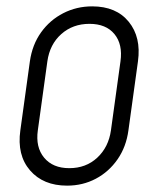

<svg xmlns="http://www.w3.org/2000/svg" viewBox="-20 -572 499 604"><path d="M191 12Q116 12 74.5 -36Q33 -84 44 -162L74 -379Q81.5 -431.5 109.2 -470.2Q137 -509 179 -530.5Q221 -552 270 -552Q345.5 -552 385 -503.5Q424.5 -455 414 -379L384 -162Q377 -110 349.8 -70.8Q322.5 -31.5 281.5 -9.8Q240.5 12 191 12ZM198 -43Q250.5 -43 286 -76Q321.5 -109 329 -162L359 -379Q366.5 -432.5 340 -464.8Q313.5 -497 261.5 -497Q209 -497 172.8 -464.8Q136.5 -432.5 129 -379L99 -162Q91.5 -109 118.8 -76Q146 -43 198 -43Z"/></svg>

Font: Mohave Light Light
Style: Italic
Weight: 300
Italic angle: -8°
Version: Version 2.003